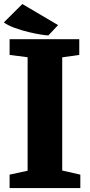

<svg xmlns="http://www.w3.org/2000/svg" viewBox="-22 -958 457 978"><path d="M224.6 -777.8 273.9 -830.1 91.8 -937.5 -2.4 -843.8C52.7 -802.2 202.6 -776.4 224.6 -777.8ZM26.9 0H387.2V-68.4L294.9 -89.4V-666L381.8 -678.2V-758.3H26.9V-678.2L118.7 -666.5V-88.4L26.9 -68.4Z"/></svg>

Font: Merriweather
Style: Heavy
Weight: 900
Designer: Eben Sorkin ( eben@eyebytes.com )
Foundry: Sorkin Type Co.
Version: Version 1.003